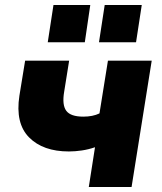

<svg xmlns="http://www.w3.org/2000/svg" viewBox="-20 -752 650 772"><path d="M337 0 362 -160Q336 -151 309 -147Q282 -143 257 -143Q153 -143 97 -199.5Q41 -256 58 -367L81 -508H258L238 -383Q229 -330 246.5 -306.5Q264 -283 315 -283Q353 -283 380 -296L414 -508H590L509 0ZM378 -582 401 -732H550L527 -582ZM172 -582 195 -732H343L321 -582Z"/></svg>

Font: Mulish Black
Style: Italic
Weight: 900
Italic angle: -9°
Designer: Vernon Adams
Foundry: Vernon Adams
Version: Version 3.603; ttfautohint (v1.8.3)